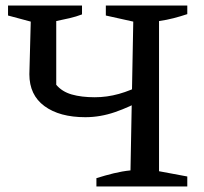

<svg xmlns="http://www.w3.org/2000/svg" viewBox="-20 -673 737 693"><path d="M328 0V-30Q360 -40 390.5 -47.5Q421 -55 451 -58L461 -595L362 -617V-653H656V-622Q632 -614 607 -607.5Q582 -601 554 -597V-55L656 -36V0ZM288 -250Q195 -250 140.5 -290Q86 -330 86 -405L91 -595L9 -617V-653H276V-621Q255 -613 231.5 -607.5Q208 -602 183 -597V-367Q204 -342 239 -332Q274 -322 322 -322Q366 -322 409 -334Q452 -346 498 -370V-315Q449 -287 395.5 -268.5Q342 -250 288 -250Z"/></svg>

Font: Piazzolla 24pt Medium
Style: Regular
Weight: 500
Designer: Juan Pablo del Peral
Foundry: Huerta Tipografica
Version: Version 2.005